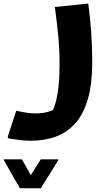

<svg xmlns="http://www.w3.org/2000/svg" viewBox="-86 -498 588 1034"><path d="M1.6 98Q27.6 104.4 53.9 108.6Q80.1 112.8 106 112.8Q145.6 112.8 177.1 103Q208.6 93.2 224.3 82.9L182.8 123.7Q200.4 99 211.7 60.6Q223.1 22.3 228.9 -30.4Q234.8 -83.1 234.8 -149.6Q234.8 -236.2 226.8 -313.6Q218.9 -391 209.5 -460.2L378.7 -477.8H389.5Q398.9 -409.6 404.9 -328Q410.8 -246.3 410.8 -162Q410.8 -46.5 387.7 33.9Q364.6 114.2 321.3 164Q277.9 213.8 216.7 236.9Q155.4 260 78.4 260Q52.4 260 23.9 256.6Q-4.6 253.2 -24.1 249.8Q-43.6 246.4 -43.6 246.4V235.6ZM32 359.9 79.8 445 133.6 359.9H228.4V363.9L133.6 515.9H21.2L-65.6 363.9V359.9Z"/></svg>

Font: Kufam
Style: Italic
Weight: 400
Italic angle: -11°
Designer: Artur Schmal
Foundry: Original Type
Version: Version 1.301; ttfautohint (v1.8.3)